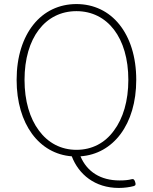

<svg xmlns="http://www.w3.org/2000/svg" viewBox="-20 -759 754 947"><path d="M542 -115C498 -54 434 -20 357 -20C281 -20 217 -54 172 -115C127 -175 101 -261 101 -365C101 -573 204 -704 357 -704C510 -704 613 -573 613 -365C613 -261 587 -175 542 -115ZM145 -638C93 -573 62 -480 62 -365C62 -146 174 0 334 12C368 101 448 168 566 168C594 168 620 164 639 159C650 156 650 150 647 140C644 129 640 122 629 125C614 129 595 131 570 131C476 131 409 88 377 12C538 1 652 -145 652 -365C652 -480 621 -573 569 -638C517 -703 443 -739 357 -739C271 -739 197 -703 145 -638Z"/></svg>

Font: GenSenRounded2 TW EL
Style: Regular
Weight: 250
Version: Version 2.100;PS 2.1;hotconv 16.6.51;makeotf.lib2.5.65220 DE